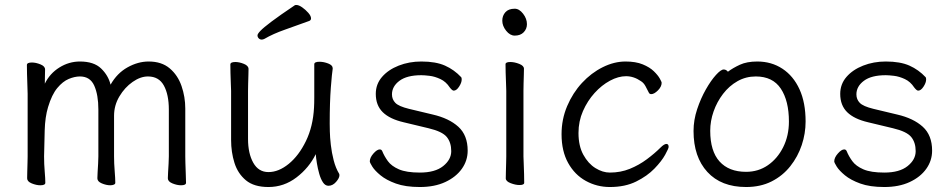

<svg xmlns="http://www.w3.org/2000/svg" viewBox="-20 -733 3821 771"><path d="M658 -293Q658 -353 638 -389.5Q618 -426 574 -426Q544 -426 512.5 -404Q481 -382 459.5 -346Q438 -310 438 -268V-105Q438 -77 440.5 -46.5Q443 -16 443 1Q443 6 437 8.5Q431 11 423 11Q407 11 389 3.5Q371 -4 371 -17Q371 -25 372 -41.5Q373 -58 374 -76Q375 -94 375 -105V-293Q375 -352 358.5 -389Q342 -426 301 -426Q280 -426 256 -416Q232 -406 210 -379.5Q188 -353 173 -303Q161 -263 159.5 -209.5Q158 -156 157 -105Q157 -74 159.5 -45Q162 -16 162 1Q162 11 142 11Q126 11 107.5 3.5Q89 -4 89 -17Q89 -25 89.5 -43.5Q90 -62 90.5 -80Q91 -98 91 -105V-356Q91 -366 90 -389Q89 -412 88.5 -436.5Q88 -461 88 -472Q88 -482 108 -482Q124 -482 142.5 -474.5Q161 -467 161 -454Q161 -444 160.5 -430.5Q160 -417 160 -397Q180 -438 218.5 -462Q257 -486 301 -486Q357 -486 386 -458Q415 -430 424 -393Q450 -439 492 -462.5Q534 -486 577 -486Q629 -486 661.5 -458.5Q694 -431 709 -387.5Q724 -344 724 -297V-105Q724 -99 724.5 -78Q725 -57 726 -34Q727 -11 727 1Q727 11 707 11Q691 11 672.5 3.5Q654 -4 654 -17Q654 -25 655 -41.5Q656 -58 657 -76Q658 -94 658 -105Z M1222 -649Q1173 -631 1124.5 -614Q1076 -597 1042 -577Q1036 -574 1031 -574Q1024 -574 1019 -579Q1014 -584 1014 -591Q1014 -597 1026 -609.5Q1038 -622 1070.5 -646.5Q1103 -671 1164 -712Q1166 -713 1170 -713Q1180 -713 1193.5 -703.5Q1207 -694 1218 -681.5Q1229 -669 1229 -659Q1229 -652 1222 -649ZM1316 -457Q1313 -439 1308.5 -381Q1304 -323 1304 -237Q1304 -229 1304.5 -205.5Q1305 -182 1308.5 -151Q1312 -120 1320 -89Q1328 -58 1342 -35Q1343 -33 1343 -29Q1343 -18 1329.5 -2.5Q1316 13 1299 13Q1286 13 1277 -0.5Q1268 -14 1262 -35Q1256 -56 1252.5 -77.5Q1249 -99 1248 -114Q1221 -59 1170.5 -20.5Q1120 18 1058 18Q1000 18 967.5 -9Q935 -36 921.5 -79Q908 -122 908 -171V-368Q908 -374 907 -395Q906 -416 905.5 -439.5Q905 -463 905 -474Q905 -484 925 -484Q941 -484 959.5 -476.5Q978 -469 978 -456Q978 -448 977.5 -431.5Q977 -415 976.5 -397.5Q976 -380 976 -368V-175Q976 -117 997 -79.5Q1018 -42 1058 -42Q1099 -42 1139.5 -75Q1180 -108 1208.5 -166.5Q1237 -225 1241 -301Q1242 -317 1242 -342.5Q1242 -368 1242 -395V-475Q1242 -485 1263 -485Q1280 -485 1298 -478Q1316 -471 1316 -459Z M1601 -242Q1545 -255 1517 -282.5Q1489 -310 1489 -356Q1489 -395 1514 -424Q1539 -453 1581 -469.5Q1623 -486 1672 -486Q1730 -486 1767 -469.5Q1804 -453 1832 -423Q1834 -421 1834 -414Q1834 -401 1823.5 -385Q1813 -369 1802 -369Q1796 -369 1786 -382Q1771 -405 1748.5 -415.5Q1726 -426 1705 -428.5Q1684 -431 1672 -431Q1614 -431 1584 -408.5Q1554 -386 1554 -354Q1554 -334 1567.5 -320Q1581 -306 1622 -296L1718 -273Q1783 -258 1820.5 -224Q1858 -190 1858 -128Q1858 -88 1834.5 -55Q1811 -22 1768 -2Q1725 18 1666 18Q1608 18 1569.5 4Q1531 -10 1508 -29Q1485 -48 1475 -64Q1465 -80 1465 -85Q1465 -100 1479.5 -116.5Q1494 -133 1505 -133Q1512 -133 1515 -126Q1523 -106 1537.5 -86Q1552 -66 1582 -53Q1612 -40 1666 -40Q1727 -40 1759.5 -66Q1792 -92 1792 -126Q1792 -161 1774 -183Q1756 -205 1701 -218Z M2096 -636Q2096 -617 2083 -603.5Q2070 -590 2047 -590Q2028 -590 2012.5 -609.5Q1997 -629 1997 -650Q1997 -670 2009.5 -684Q2022 -698 2047 -698Q2065 -698 2080.5 -678Q2096 -658 2096 -636ZM2013 -368Q2013 -378 2012 -399Q2011 -420 2010.5 -442Q2010 -464 2010 -475Q2010 -484 2029 -484Q2046 -484 2065 -476.5Q2084 -469 2084 -457Q2084 -449 2083.5 -432.5Q2083 -416 2082.5 -398Q2082 -380 2082 -368V-105Q2082 -99 2083 -78Q2084 -57 2084.5 -34Q2085 -11 2085 1Q2085 10 2066 10Q2050 10 2030.5 2.5Q2011 -5 2011 -17Q2011 -25 2011.5 -43.5Q2012 -62 2012.5 -80Q2013 -98 2013 -105Z M2665 -143Q2665 -137 2651 -111.5Q2637 -86 2608 -56Q2579 -26 2534.5 -4Q2490 18 2429 18Q2377 18 2332.5 -6.5Q2288 -31 2261.5 -78.5Q2235 -126 2235 -194Q2235 -254 2257.5 -307Q2280 -360 2317 -400Q2354 -440 2400 -463Q2446 -486 2492 -486Q2533 -486 2561 -474.5Q2589 -463 2605.5 -447Q2622 -431 2629.5 -417.5Q2637 -404 2637 -401Q2637 -385 2622 -370Q2607 -355 2595 -355Q2589 -355 2586 -360Q2579 -374 2572 -387Q2565 -400 2554 -407Q2525 -427 2494 -427Q2463 -427 2429.5 -409Q2396 -391 2367.5 -359.5Q2339 -328 2321 -287Q2303 -246 2303 -199Q2303 -147 2322.5 -111.5Q2342 -76 2371 -58Q2400 -40 2429 -40Q2472 -40 2509 -55Q2546 -70 2577.5 -93.5Q2609 -117 2632 -140Q2647 -155 2656 -155Q2665 -155 2665 -143Z M2903 -445Q2923 -460 2951 -473Q2979 -486 3021 -486Q3078 -486 3122 -457Q3166 -428 3190.5 -374.5Q3215 -321 3215 -245Q3215 -197 3199.5 -150.5Q3184 -104 3153.5 -65.5Q3123 -27 3078.5 -4.5Q3034 18 2976 18Q2876 18 2820.5 -42.5Q2765 -103 2765 -207Q2765 -251 2779.5 -294.5Q2794 -338 2814.5 -374Q2835 -410 2855 -432Q2875 -454 2886 -454Q2896 -454 2903 -445ZM2976 -43Q3025 -43 3063.5 -69.5Q3102 -96 3125 -142Q3148 -188 3148 -245Q3148 -328 3115.5 -377Q3083 -426 3015 -426Q2975 -426 2941.5 -407Q2908 -388 2883.5 -356Q2859 -324 2845.5 -285.5Q2832 -247 2832 -208Q2832 -126 2869.5 -84.5Q2907 -43 2976 -43Z M3466 -242Q3410 -255 3382 -282.5Q3354 -310 3354 -356Q3354 -395 3379 -424Q3404 -453 3446 -469.5Q3488 -486 3537 -486Q3595 -486 3632 -469.5Q3669 -453 3697 -423Q3699 -421 3699 -414Q3699 -401 3688.5 -385Q3678 -369 3667 -369Q3661 -369 3651 -382Q3636 -405 3613.5 -415.5Q3591 -426 3570 -428.5Q3549 -431 3537 -431Q3479 -431 3449 -408.5Q3419 -386 3419 -354Q3419 -334 3432.5 -320Q3446 -306 3487 -296L3583 -273Q3648 -258 3685.5 -224Q3723 -190 3723 -128Q3723 -88 3699.5 -55Q3676 -22 3633 -2Q3590 18 3531 18Q3473 18 3434.5 4Q3396 -10 3373 -29Q3350 -48 3340 -64Q3330 -80 3330 -85Q3330 -100 3344.5 -116.5Q3359 -133 3370 -133Q3377 -133 3380 -126Q3388 -106 3402.5 -86Q3417 -66 3447 -53Q3477 -40 3531 -40Q3592 -40 3624.5 -66Q3657 -92 3657 -126Q3657 -161 3639 -183Q3621 -205 3566 -218Z"/></svg>

Font: QiushuiShotai
Style: Regular
Weight: 600
Designer: Fontworks Inc.
Foundry: Fontworks Inc.
Version: Version 1.250